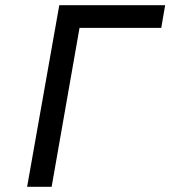

<svg xmlns="http://www.w3.org/2000/svg" viewBox="-20 -720 656 740"><path d="M84.5 0 208.5 -700H616.5L601.5 -612.5H286.5L179 0Z"/></svg>

Font: Overpass Medium
Style: Italic
Weight: 500
Italic angle: -10°
Designer: Delve Withrington, Dave Bailey, Thomas Jockin
Foundry: Delve Fonts LLC
Version: Version 4.000